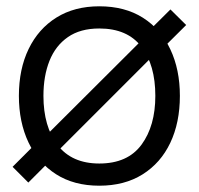

<svg xmlns="http://www.w3.org/2000/svg" viewBox="-20 -575 632 610"><path d="M70 5 20 -45 105 -130 126 -144 436.5 -453.5 448.5 -472.5 521.5 -545 571.5 -495.5 489.5 -414 471 -402.5 166.5 -98 151 -76ZM295.5 15Q215 15 158 -21.5Q101 -58 70.5 -122.5Q40 -187 40 -270.5Q40 -355.5 71 -419.5Q102 -483.5 159.2 -519.2Q216.5 -555 295.5 -555Q376.5 -555 433.8 -518.8Q491 -482.5 521.2 -418.2Q551.5 -354 551.5 -270.5Q551.5 -185.5 521 -121.2Q490.5 -57 433 -21Q375.5 15 295.5 15ZM295.5 -55.5Q385.5 -55.5 429.5 -115.2Q473.5 -175 473.5 -270.5Q473.5 -368.5 429.2 -426.5Q385 -484.5 295.5 -484.5Q235 -484.5 195.8 -457.2Q156.5 -430 137.2 -381.8Q118 -333.5 118 -270.5Q118 -173 163 -114.2Q208 -55.5 295.5 -55.5Z"/></svg>

Font: Manrope ExtraLight
Style: Regular
Weight: 400
Version: Version 4.504